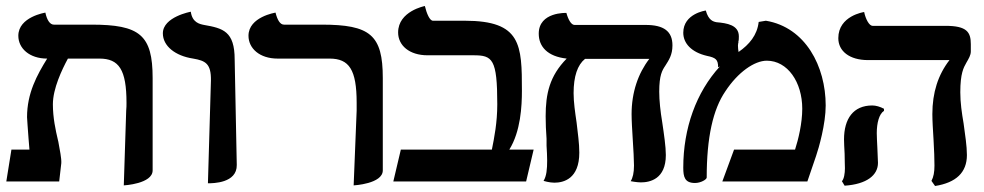

<svg xmlns="http://www.w3.org/2000/svg" viewBox="-20 -604 3274 639"><path d="M392 13C392 13 488 8 488 -37V-344C488 -488 445 -522 284 -522H159C146 -522 136 -538 131 -562C131 -562 41 -548 41 -485C41 -443 78 -409 137 -409C103 -354 70 -294 70 -214C70 -207 73 -173 75 -143C76 -130 77 -116 78 -106H18L1 0H177C179 -19 182 -42 184 -61C185 -77 179 -105 174 -133C174 -134 173 -136 173 -137C165 -171 156 -212 156 -257C156 -309 186 -372 206 -409H311C376 -409 401 -372 401 -262C401 -254 401 -245 400 -236Z M672 6C688 6 769 6 768 -55C766 -171 763 -289 761 -406C761 -500 722 -510 659 -521C644 -524 620 -529 615 -565C615 -565 522 -548 522 -493C522 -451 563 -418 623 -409C663 -402 683 -393 682 -336Z M1157 13C1157 13 1254 8 1254 -37V-344C1254 -488 1212 -522 1050 -522H925C912 -522 903 -538 897 -562C897 -562 807 -548 807 -485C807 -443 844 -409 904 -409H1077C1142 -409 1167 -372 1167 -262V-236Z M1527 -535H1421C1410 -535 1400 -559 1394 -584C1394 -584 1305 -567 1305 -496C1305 -453 1342 -420 1403 -420H1556C1619 -420 1635 -408 1635 -257C1635 -196 1625 -146 1617 -106H1314L1289 0H1731L1756 -106H1675C1713 -167 1717 -251 1717 -302C1717 -455 1715 -535 1527 -535Z M2174 -299C2174 -354 2184 -370 2194 -385C2206 -404 2218 -421 2218 -453C2218 -500 2189 -521 2129 -521H1892C1881 -521 1871 -539 1865 -561C1865 -561 1773 -565 1773 -492C1773 -449 1802 -416 1866 -409C1809 -351 1796 -292 1796 -217C1796 -194 1797 -168 1799 -142V-119C1800 -102 1801 -85 1801 -70C1801 -41 1799 -18 1789 -2C1789 -2 1808 4 1825 4C1856 4 1908 -9 1908 -96C1908 -127 1903 -161 1899 -196C1894 -230 1889 -264 1889 -294C1889 -350 1902 -388 1927 -408H2141C2104 -360 2082 -297 2082 -224C2082 -203 2084 -170 2086 -138C2088 -106 2090 -73 2090 -53C2090 -29 2086 -12 2079 -1C2079 -1 2099 3 2113 3C2143 3 2196 -8 2196 -88C2196 -116 2190 -156 2184 -197C2178 -233 2174 -269 2174 -299Z M2505 -531C2500 -487 2474 -456 2438 -431C2437 -437 2436 -445 2436 -452C2436 -457 2437 -461 2438 -465L2437 -464C2439 -470 2439 -476 2439 -483C2439 -521 2399 -527 2365 -530C2354 -532 2338 -536 2329 -569C2329 -569 2254 -559 2254 -495C2254 -460 2281 -430 2333 -418C2362 -412 2370 -406 2370 -380L2376 -383C2297 -297 2254 -177 2254 -46C2254 -15 2259 5 2293 5C2313 5 2332 -7 2332 -13C2332 -147 2353 -240 2394 -300C2436 -364 2491 -402 2532 -402C2601 -402 2650 -331 2650 -242C2650 -194 2637 -140 2626 -106H2423L2384 0H2667C2676 -27 2687 -58 2696 -85C2705 -111 2728 -191 2728 -253C2728 -383 2661 -513 2529 -535Z M3176 -297C3176 -360 3187 -379 3196 -395C3204 -409 3211 -420 3211 -433V-457C3211 -497 3198 -518 3127 -518H2884C2873 -518 2861 -540 2856 -564C2856 -564 2770 -552 2770 -477C2770 -434 2807 -404 2869 -404H3140C3102 -355 3083 -296 3083 -224C3083 -203 3085 -170 3087 -138C3089 -106 3090 -73 3090 -53C3090 -31 3087 -15 3080 -2L3092 15C3162 4 3198 -30 3198 -88C3198 -118 3192 -156 3187 -193C3181 -228 3176 -262 3176 -297ZM2898 -161C2898 -195 2906 -225 2922 -235V-242C2909 -249 2895 -253 2883 -253C2820 -253 2789 -209 2789 -140C2789 -131 2790 -110 2791 -92C2791 -72 2792 -53 2792 -44C2792 -27 2789 -8 2782 -1L2791 14C2865 9 2902 -21 2902 -62C2902 -70 2901 -91 2900 -111C2899 -131 2898 -151 2898 -161Z"/></svg>

Font: Libertinus Serif
Style: Bold
Weight: 700
Designer: Philipp H. Poll, Khaled Hosny
Foundry: Caleb Maclennan
Version: Version 7.050;RELEASE